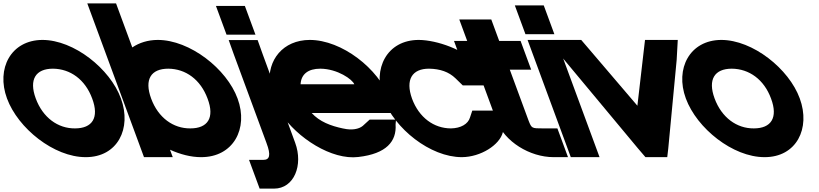

<svg xmlns="http://www.w3.org/2000/svg" viewBox="-174 -864 4843 1135"><path d="M-132.7 -282C-198 -459 -109 -627 76.4 -628C263.2 -628 477.2 -457 540.8 -282C606 -105 521.1 66 332 65C145.2 65 -67.5 -105 -132.7 -282ZM37.3 -282C78.9 -169 168.4 -104 269.3 -105C371.6 -105 413.8 -168 370.8 -282C329.5 -394 241.8 -457 139.1 -458C36.8 -458 -4 -394 37.3 -282Z M831 21.1 847.2 65H677.2L645.9 -20L549.6 -281L373.3 -759L342 -844H512L543.3 -759L608 -583.6C648.8 -611.3 699.9 -627.7 758.4 -628C948.2 -628 1166.7 -457 1230.6 -281C1295.9 -104 1205.2 66 1014 65C955.2 65 892.1 48.8 831 21.1ZM719.6 -281C761.3 -168 850.4 -104 951.3 -105C1053.6 -105 1096.3 -167 1053.1 -281C1011.5 -394 923.8 -457 821.1 -458C718.7 -458 677.6 -395 719.6 -281Z M1250.2 -659H1165.2L1102.5 -829H1187.5H1188.5H1273.5L1336.2 -659H1251.2ZM1208 -543 1178 -627H1349L1379.4 -542L1570.9 -20C1619.6 112 1564.8 251 1445.8 251H1360.8L1298.1 81H1383.1C1419.1 81 1429.5 55 1401.2 -19L1400.9 -20Z M1602.8 -366H1920.3C1910 -394 1822.3 -457 1719.6 -458C1647.5 -458 1606.1 -425.5 1602.8 -366ZM1484.7 -196H1472L1440.6 -281L1409.3 -366H1420.5C1405.4 -509.5 1499 -627.2 1656.9 -628C1846.7 -628 2063.8 -458 2129.1 -281L2160.5 -196H2075.5H1668.5C1715 -144.9 1780 -119.9 1855.9 -104H1857C1903.7 -93 1947.1 -100 1970.7 -120L2011.2 -157H2166.9L2164.5 -128C2171.1 -29 2110.9 45 1944.3 64C1787.9 83.4 1582.5 -47.4 1484.7 -196Z M2648.6 -487 2770.8 -359H2561.8L2518.7 -401C2479.4 -439 2427.9 -457 2361.9 -458C2261.9 -458 2221.5 -393 2261.6 -281C2302.9 -169 2390.9 -105 2492.1 -105C2550.4 -106 2592.9 -131 2604.2 -169L2617.9 -210H2828.7L2798.3 -81C2779 -7 2668.3 64 2557.1 65H2556C2369.2 65 2157.9 -104 2091.6 -281C2026.3 -458 2113.7 -628 2301.6 -628C2411.2 -627 2569.4 -569 2648.6 -487Z M2839.7 -452 2950.3 -152C2968.8 -105 2968.8 -105 3036 -105H3121L3183.7 65H3098.7C2957.9 65 2808.2 -27 2761.5 -151L2761.1 -152L2650.5 -452H2572.5L2509.8 -622H2587.8L2572.3 -664L2541 -749H2730.2L2761.5 -664L2777 -622H2818.4H2903.4L2966.1 -452H2881.1Z M3017.1 -662H2932.1L2869.4 -832H2954.4H2955.4H3040.4L3103.1 -662H3018.1ZM2976 -543 2944.7 -628H3114.7L3146 -543L3338.9 -20L3370.2 65H3200.2L3168.9 -20Z M3161.7 -510 3068.2 -628H3261.8L3306.3 -576L3593.9 -239L3632.9 -576L3639 -628H3832.6L3826.1 -510L3776.5 13L3770.4 65H3641.6L3597.1 13Z M3880.3 -282C3815 -459 3904 -627 4089.4 -628C4276.2 -628 4490.2 -457 4553.8 -282C4619 -105 4534.1 66 4345 65C4158.2 65 3945.5 -105 3880.3 -282ZM4050.3 -282C4091.9 -169 4181.4 -104 4282.3 -105C4384.6 -105 4426.8 -168 4383.8 -282C4342.5 -394 4254.8 -457 4152.1 -458C4049.8 -458 4009 -394 4050.3 -282Z"/></svg>

Font: Nordica Plus
Style: NordicaClassicBkExtOpObl
Weight: 900
Version: Version 1.01